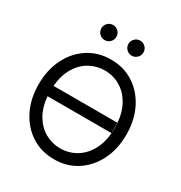

<svg xmlns="http://www.w3.org/2000/svg" viewBox="-215 -1092 1180 1254"><g transform="rotate(30 374.5 -464.5)"><path d="M374.5 11.7Q278.3 11.7 203.6 -36.6Q128.9 -85 86.4 -169.7Q43.9 -254.4 43.9 -363.3Q43.9 -473.1 86.4 -557.9Q128.9 -642.6 203.6 -690.9Q278.3 -739.3 374.5 -739.3Q471.2 -739.3 545.7 -690.9Q620.1 -642.6 662.6 -557.9Q705.1 -473.1 705.1 -363.3Q705.1 -254.4 662.6 -169.7Q620.1 -85 545.7 -36.6Q471.2 11.7 374.5 11.7ZM615.2 -402.3V-324.2H133.3Q140.6 -242.2 174.6 -185.5Q208.5 -128.9 260.7 -99.6Q313 -70.3 374.5 -70.3Q440.4 -70.3 495.6 -104.2Q550.8 -138.2 584 -203.6Q617.2 -269 617.2 -363.3Q617.2 -458 584 -523.7Q550.8 -589.4 495.6 -623.3Q440.4 -657.2 374.5 -657.2Q313 -657.2 260.7 -627.9Q208.5 -598.6 174.6 -541.7Q140.6 -484.9 133.3 -402.3ZM272.5 -828.1Q249 -828.1 232.4 -844.7Q215.8 -861.3 215.8 -884.8Q215.8 -908.2 232.4 -924.8Q249 -941.4 272.5 -941.4Q295.9 -941.4 312.5 -924.8Q329.1 -908.2 329.1 -884.8Q329.1 -861.3 312.5 -844.7Q295.9 -828.1 272.5 -828.1ZM476.6 -828.1Q453.1 -828.1 436.5 -844.7Q419.9 -861.3 419.9 -884.8Q419.9 -908.2 436.5 -924.8Q453.1 -941.4 476.6 -941.4Q500 -941.4 516.6 -924.8Q533.2 -908.2 533.2 -884.8Q533.2 -861.3 516.6 -844.7Q500 -828.1 476.6 -828.1Z"/></g></svg>

Font: Inter Display
Style: Regular
Weight: 400
Designer: Rasmus Andersson
Foundry: rsms
Version: Version 4.001;git-9221beed3